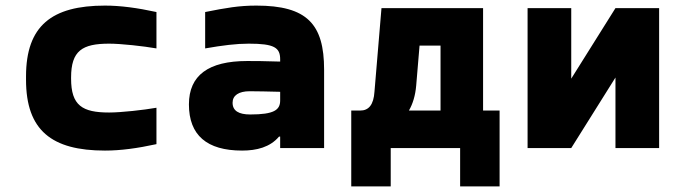

<svg xmlns="http://www.w3.org/2000/svg" viewBox="-20 -529 2440 686"><path d="M73 -256V-244C73 -63 165 9 355 9C411 9 470 1 539 -14V-144C493 -136 413 -127 370 -127C274 -127 234 -152 234 -248V-252C234 -348 274 -373 370 -373C413 -373 493 -364 539 -356V-486C470 -501 410 -509 355 -509C165 -509 73 -437 73 -256Z M896 -509C834 -509 788 -501 713 -486V-356C776 -367 824 -373 869 -373C960 -373 981 -359 981 -317V-309C926 -311 884 -311 863 -311C725 -311 655 -260 655 -156C655 -46 719 9 845 9C897 9 945 -3 977 -41H981V0H1138V-280C1138 -443 1077 -509 896 -509ZM811 -162C811 -188 833 -203 872 -203C898 -203 941 -202 981 -201V-170C981 -136 959 -120 874 -120C833 -120 811 -133 811 -162Z M1267 -134H1235V137H1376V0H1624V137H1765V-134H1706V-500H1343L1318 -202C1315 -154 1297 -134 1267 -134ZM1441 -134C1455 -158 1464 -188 1467 -223L1479 -366H1554V-134Z M1865 0H2021L2179 -252V0H2335V-500H2179L2021 -248V-500H1865Z"/></svg>

Font: LT Wave Mono Black
Style: Regular
Weight: 900
Designer: Daniel Lyons
Version: Version 2.5 (Glyphs App)